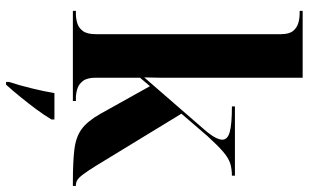

<svg xmlns="http://www.w3.org/2000/svg" viewBox="-213 -587 1021 635"><g transform="rotate(90 297.5 -269.5)"><path d="M16 0V-10H25Q41 -10 56.5 -14.5Q72 -19 82.5 -33Q93 -47 93 -76V-688Q93 -715 82.5 -728Q72 -741 56.5 -745.5Q41 -750 25 -750H16V-760H237V-332Q237 -309 237 -285Q237 -261 236 -236L408 -434Q427 -456 434.5 -470.5Q442 -485 442 -494Q442 -512 416 -519Q390 -526 332 -526V-536H561V-526Q539 -526 521 -520.5Q503 -515 482.5 -497.5Q462 -480 430 -445L356 -359L528 -77Q546 -48 557 -33.5Q568 -19 576 -14.5Q584 -10 592 -10H595V0H584Q515 0 474 -5Q433 -10 407 -29Q381 -48 357 -90L265 -255L237 -222V-76Q237 -47 248 -33Q259 -19 274.5 -14.5Q290 -10 304 -10H314V0ZM251 211Q262 178 272 137Q282 96 288 61H375V71Q362 93 342.5 119.5Q323 146 301 173Q279 200 260 221H251Z"/></g></svg>

Font: Noto Serif Display SemiCondensed
Style: Bold
Weight: 700
Width: 4
Designer: Monotype Design Team
Foundry: Monotype Imaging Inc.
Version: Version 2.009